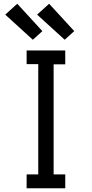

<svg xmlns="http://www.w3.org/2000/svg" viewBox="-20 -1004 490 1024"><path d="M122 0V-74H184V-662H122V-735H328V-661H266V-74H328V0ZM325 -792 178 -926 242 -984 376 -838ZM155 -792 8 -926 72 -984 206 -838Z"/></svg>

Font: Zed Sans Extended
Style: Regular
Weight: 400
Width: 7
Designer: Belleve Invis
Foundry: Belleve Invis
Version: Version 1.0.0; ttfautohint (v1.8.4)